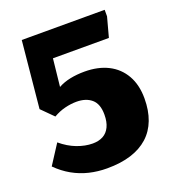

<svg xmlns="http://www.w3.org/2000/svg" viewBox="-131 -802 827 916"><g transform="rotate(-20 282.5 -343.5)"><path d="M257 14Q210 14 166.5 3.5Q123 -7 84 -29Q45 -51 11 -85L75 -184Q113 -152 154 -136.5Q195 -121 233 -121Q264 -121 286 -133Q308 -145 320 -170Q332 -195 332 -232Q332 -286 303.5 -310.5Q275 -335 227 -335Q199 -335 168.5 -327.5Q138 -320 109 -303L50 -362L83 -701H504V-668L477 -568H193L178 -428Q205 -443 239 -450Q273 -457 312 -457Q381 -457 431.5 -431.5Q482 -406 510 -357Q538 -308 538 -239Q538 -178 520 -130.5Q502 -83 466.5 -51Q431 -19 379 -2.5Q327 14 257 14Z"/></g></svg>

Font: Literata ExtraBold
Style: Regular
Weight: 800
Designer: Latin by Veronika Burian and Jose Scaglione. Greek by Irene Vlachou. Cyrillic by Vera Evstafieva.
Foundry: TypeTogether
Version: Version 3.103;gftools[0.9.29]